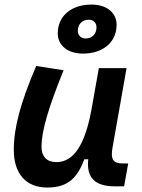

<svg xmlns="http://www.w3.org/2000/svg" viewBox="-20 -819 626 849"><path d="M189 10.3C284.2 10.3 323.2 -36.6 353 -114.7H370.1C361.8 -33.2 399.4 4.9 487.8 4.9H528.8L546.9 -96.2H524.4C480 -96.2 468.3 -113.8 477.5 -166L539.6 -517.6H417L382.8 -325.2V-325.7C355 -181.2 307.1 -102.1 229.5 -102.1C187.5 -102.1 163.6 -126.5 163.6 -168.9C163.6 -239.7 193.4 -341.3 261.2 -508.3L140.1 -527.3C70.3 -364.3 41 -253.4 41 -156.7C41 -50.8 94.7 10.3 189 10.3ZM346.7 -582C436 -582 495.6 -632.8 495.6 -709.5C495.6 -763.2 451.2 -798.8 384.8 -798.8C294.9 -798.8 235.4 -748 235.4 -671.4C235.4 -617.7 279.8 -582 346.7 -582ZM358.4 -648.9C338.4 -648.9 324.2 -662.6 324.2 -682.6C324.2 -712.4 343.8 -731.9 373 -731.9C393.1 -731.9 406.7 -718.3 406.7 -698.2C406.7 -668.5 387.2 -648.9 358.4 -648.9Z"/></svg>

Font: Cascadia Mono PL SemiBold
Style: Italic
Weight: 600
Italic angle: -10°
Monospace: yes
Designer: Aaron Bell
Foundry: Saja Typeworks
Version: Version 2404.023